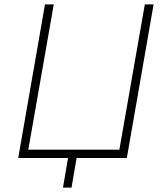

<svg xmlns="http://www.w3.org/2000/svg" viewBox="-20 -720 751 875"><path d="M680 -700H640L524 -38H109L225 -700H185L63 0H290L267 135H306L329 0H558Z"/></svg>

Font: Fixel Display ExtraLight
Style: Italic
Weight: 200
Italic angle: -10°
Designer: AlfaBravo + MacPaw
Foundry: Kyrylo Tkachov, Marchela Mozhyna, Serhii Makarenko, Maria Weinstein, Zakhar Kryvoshyya
Version: Version 1.210;Glyphs 3.2 (3217)